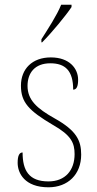

<svg xmlns="http://www.w3.org/2000/svg" viewBox="-20 -786 412 816"><path d="M156 -619V-606H159C199 -646 261 -721 284 -756V-766H240C222 -721 185 -665 156 -619ZM186 10C269 10 325 -45 325 -129C325 -189 305 -231 212 -283C137 -325 97 -361 97 -421C97 -475 127 -517 194 -517C257 -517 291 -486 291 -405C306 -405 312 -420 312 -447C312 -495 275 -542 196 -542C117 -542 69 -493 69 -422C69 -351 102 -316 205 -255C283 -211 297 -178 297 -131C297 -63 258 -15 186 -15C103 -15 76 -61 76 -138C62 -138 55 -124 55 -94C55 -50 85 10 186 10Z"/></svg>

Font: Noto Serif Armenian SemiCondensed Thin
Style: Regular
Weight: 100
Width: 4
Designer: Monotype Design Team
Foundry: Monotype Imaging Inc.
Version: Version 2.008